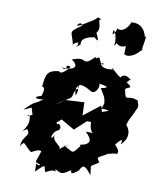

<svg xmlns="http://www.w3.org/2000/svg" viewBox="-87 -824 755 922"><g transform="rotate(10 290.5 -362.5)"><path d="M78 -269 88 -236C43 -208 78 -254 78 -213C84 -170 29 -132 74 -164C103 -133 57 -132 55 -77C75 -109 69 -93 109 -60C110 -51 145 -83 160 -70C141 -5 133 -20 166 -6C150 13 144 -42 147 31C205 -29 183 8 197 25C257 -11 247 38 242 2C281 27 285 12 317 -6C319 12 323 13 353 -10C367 -35 373 -51 412 2C408 -58 395 -32 444 -66C422 -95 432 -84 489 -121C462 -96 485 -124 520 -121C536 -143 495 -162 506 -167C546 -216 530 -173 529 -169C569 -205 567 -252 520 -283L537 -257C550 -305 555 -299 576 -349C592 -374 560 -393 581 -387C520 -419 518 -363 505 -431C502 -448 554 -438 507 -467C518 -489 536 -477 505 -495C473 -509 459 -465 495 -479C459 -485 453 -505 424 -523C458 -520 384 -501 369 -533C391 -552 380 -507 360 -554C358 -576 332 -540 341 -564C272 -496 308 -564 227 -529C264 -510 260 -477 184 -484C228 -465 190 -509 229 -494C185 -439 178 -466 177 -464C118 -457 116 -437 110 -376C98 -371 136 -395 115 -333C55 -315 117 -312 128 -319C81 -281 99 -312 40 -252ZM414 -307 405 -336 325 -274 323 -338 231 -333 187 -302C238 -344 261 -340 263 -366C269 -397 295 -416 276 -362C259 -413 294 -418 280 -398C278 -417 288 -430 350 -393C376 -390 394 -448 367 -441C416 -433 436 -428 389 -419C396 -402 417 -384 418 -349C405 -301 396 -333 446 -318ZM207 -218 230 -238 296 -200 351 -251 395 -249 371 -253C371 -172 428 -205 354 -200C387 -170 395 -144 337 -133C339 -158 334 -104 352 -141C302 -84 323 -84 264 -117C289 -115 289 -140 239 -90C266 -109 193 -125 212 -163C189 -113 187 -171 227 -186C242 -225 186 -220 239 -192ZM257 -609C249 -643 301 -652 318 -654C318 -654 352 -614 322 -677C349 -710 308 -744 335 -743C301 -758 335 -752 273 -719C243 -700 232 -693 224 -696C234 -713 248 -711 247 -697C179 -652 211 -662 221 -595C210 -603 264 -637 238 -592ZM472 -608C461 -590 516 -580 557 -643C541 -601 555 -651 561 -704C532 -659 535 -669 558 -678C556 -699 544 -764 477 -755C481 -751 449 -691 413 -717C428 -719 388 -650 402 -706C436 -655 402 -604 425 -643C424 -654 436 -620 472 -639Z"/></g></svg>

Font: Asimov Aggro
Style: CondIt
Weight: 500
Designer: Google
Version: Version 2.000980; 2014